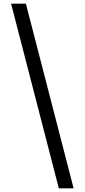

<svg xmlns="http://www.w3.org/2000/svg" viewBox="-20 -852 458 1038"><path d="M40 -832 298 166H378L120 -832Z"/></svg>

Font: Noto Sans Gurmukhi UI SemiCondensed
Style: Regular
Weight: 400
Width: 4
Designer: Jelle Bosma - Monotype Design Team
Foundry: Monotype Imaging Inc.
Version: Version 2.004